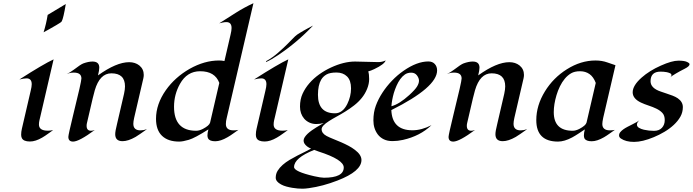

<svg xmlns="http://www.w3.org/2000/svg" viewBox="-20 -853 4222 1170"><path d="M380.9 -828.6Q366.7 -742.2 356 -722.7Q353 -716.8 322.5 -699.5Q292 -682.1 280.3 -675.3Q254.4 -660.6 245.6 -656.2Q261.7 -707.5 270.5 -762.2ZM173.3 -339.8Q173.3 -375.5 141.6 -375.5Q127 -375.5 98.1 -368.7Q245.1 -462.9 306.6 -491.2L226.6 -146.5Q223.6 -133.8 220.5 -120.6Q217.3 -107.4 217.3 -94.2Q217.3 -56.6 272 -56.6Q285.6 -56.6 303.7 -60.1Q288.1 -49.3 271.5 -37.1Q254.9 -24.9 237.3 -14.6Q196.3 9.3 162.6 9.3Q122.6 9.3 112.8 -12.2Q108.9 -21 108.9 -32.2Q108.9 -49.8 113.3 -68.4L167 -299.8Q173.3 -325.2 173.3 -339.8Z M792.5 -98.6Q792.5 -58.6 836.4 -58.6Q854.5 -58.6 875.5 -65.9Q825.7 -30.3 806.2 -18.6Q760.7 7.3 726.6 7.3Q682.1 7.3 682.1 -35.2Q682.1 -53.7 693.4 -98.6L735.8 -281.2Q741.7 -308.1 741.7 -326.7Q741.7 -406.2 658.7 -406.2Q587.9 -406.2 557.6 -302.7Q549.8 -275.9 544.9 -253.9L509.8 -103Q507.8 -95.7 507.8 -86.4Q507.8 -56.2 534.7 -56.2Q545.4 -56.2 557.6 -61Q461.9 9.8 425.3 9.8Q396.5 9.8 396.5 -19Q396.5 -31.7 425.3 -149.9Q454.1 -268.1 463.9 -311Q476.1 -364.7 476.1 -375Q476.1 -410.6 429.7 -410.6Q408.7 -410.6 386.2 -402.8Q404.8 -409.2 428.2 -427.2Q472.7 -461.4 488.3 -466.8Q519.5 -478 543.5 -478Q585 -478 585 -440.9Q585 -424.8 577.1 -393.6Q689.5 -474.1 767.1 -474.1Q803.7 -474.1 829.1 -454.1Q856 -432.1 856 -396.5Q856 -386.7 853.5 -375.5L797.4 -134.3Q792.5 -112.3 792.5 -98.6Z M1391.1 -682.1Q1391.1 -718.3 1359.4 -718.3Q1348.1 -718.3 1337.4 -715.8Q1326.7 -713.4 1315.9 -710.9Q1367.2 -743.7 1418.2 -775.9Q1469.2 -808.1 1524.4 -833.5L1361.8 -135.3Q1356.4 -114.7 1356.4 -97.2Q1356.4 -58.6 1403.3 -58.6Q1418 -58.6 1432.6 -61.5Q1417.5 -51.3 1400.9 -39.1Q1384.3 -26.9 1366.2 -16.6Q1324.2 7.8 1291.5 7.8Q1256.8 7.8 1248 -9.8Q1244.1 -17.1 1244.1 -27.3Q1244.1 -43.5 1250 -64.5Q1167 -11.7 1130.6 -1Q1094.2 9.8 1071.8 9.8Q1003.9 9.8 967.3 -25.4Q930.7 -60.5 930.7 -128.9Q930.7 -218.3 990.7 -303.7Q1046.4 -382.3 1135.7 -433.6Q1226.1 -484.4 1314.9 -484.4Q1333 -484.4 1347.7 -481L1384.8 -641.1Q1391.1 -666.5 1391.1 -682.1ZM1316.4 -347.7Q1290 -418.9 1199.7 -418.9Q1119.6 -418.9 1076.7 -341.8Q1040.5 -277.3 1040.5 -202.1Q1040.5 -56.2 1175.3 -56.2Q1194.3 -56.2 1216.3 -67.4Q1255.4 -87.9 1260.3 -106Z M1603.5 -339.8Q1603.5 -375.5 1571.8 -375.5Q1557.1 -375.5 1528.3 -368.7Q1675.3 -462.9 1736.8 -491.2L1656.7 -146.5Q1653.8 -133.8 1650.6 -120.6Q1647.5 -107.4 1647.5 -94.2Q1647.5 -56.6 1702.1 -56.6Q1715.8 -56.6 1733.9 -60.1Q1718.3 -49.3 1701.7 -37.1Q1685.1 -24.9 1667.5 -14.6Q1626.5 9.3 1592.8 9.3Q1552.7 9.3 1543 -12.2Q1539.1 -21 1539.1 -32.2Q1539.1 -49.8 1543.5 -68.4L1597.2 -299.8Q1603.5 -325.2 1603.5 -339.8ZM1887.7 -697.3Q1791 -594.7 1674.8 -517.1Q1635.3 -490.2 1600.6 -474.6L1602.1 -480.5Q1641.6 -502.4 1675.5 -532.5Q1709.5 -562.5 1730.2 -583.3Q1751 -604 1760.7 -614.3Q1781.2 -635.7 1790.8 -642.1Q1800.3 -648.4 1810.3 -654.5Q1820.3 -660.6 1831.5 -667Q1842.8 -673.3 1853.5 -679.2Q1868.2 -687.5 1887.7 -697.3Z M2143.6 -478 2285.2 -474.6Q2309.6 -474.6 2330.1 -484.9Q2322.8 -461.4 2261.2 -432.1Q2238.8 -421.4 2224.1 -418Q2229.5 -400.9 2229.5 -371.3Q2229.5 -341.8 2217 -311.3Q2204.6 -280.8 2184.3 -255.9Q2164.1 -231 2137.9 -210.7Q2111.8 -190.4 2084.7 -173.6Q2057.6 -156.7 2031.5 -142.6Q2005.4 -128.4 1984.9 -115.2Q1939.9 -86.4 1939.9 -65.9Q1939.9 -40.5 1970.2 -24.4Q1986.8 -15.6 2012.5 -5.4Q2038.1 4.9 2060.1 14.4Q2082 23.9 2103.8 35.4Q2125.5 46.9 2143.1 60.5Q2182.6 90.3 2182.6 122.1Q2182.6 190.9 2036.6 247.1Q1947.8 281.7 1862.8 293.5Q1837.9 296.9 1824 296.9Q1810.1 296.9 1794.4 295.7Q1778.8 294.4 1761 291.5Q1743.2 288.6 1725.1 283.7Q1707 278.8 1692.9 271Q1660.2 253.4 1660.2 230Q1660.2 206.5 1671.9 187.5Q1683.6 168.5 1702.4 151.9Q1721.2 135.3 1745.1 121.1Q1769 106.9 1793 94.7Q1816.9 82.5 1838.6 72Q1860.4 61.5 1875.5 52.7Q1846.7 41 1834.5 20.5Q1830.1 12.7 1830.1 3.2Q1830.1 -6.3 1836.9 -17.1Q1843.8 -27.8 1854.7 -38.1Q1865.7 -48.3 1879.4 -58.1Q1893.1 -67.9 1906.7 -76.2Q1920.4 -84.5 1932.6 -91.6Q1944.8 -98.6 1952.6 -103.5Q1930.2 -97.2 1907.5 -97.2Q1884.8 -97.2 1865.7 -106Q1846.7 -114.7 1833.5 -129.9Q1808.1 -159.7 1808.1 -203.4Q1808.1 -247.1 1823.7 -281.5Q1839.4 -315.9 1865.2 -345.7Q1891.1 -375.5 1925.3 -399.9Q1959.5 -424.3 1996.6 -441.4Q2075.2 -478 2143.6 -478ZM1937 -367.2Q1917.5 -333.5 1917.5 -275.4Q1917.5 -162.6 2021.5 -162.6Q2067.9 -162.6 2096.2 -219.2Q2119.1 -265.6 2119.1 -314.5Q2119.1 -363.3 2094.7 -387.2Q2070.3 -411.1 2030.5 -411.1Q1990.7 -411.1 1969.7 -399.2Q1948.7 -387.2 1937 -367.2ZM1954.1 230Q2074.7 230 2074.7 167.5Q2074.7 119.6 1921.4 70.3Q1904.3 64.5 1894.5 60.5Q1772 109.4 1772 165Q1772 192.4 1894 220.7Q1935.5 230 1954.1 230Z M2643.6 -423.8Q2643.6 -321.3 2364.7 -182.1Q2369.6 -59.1 2493.2 -59.1Q2549.3 -59.1 2609.4 -90.3Q2540 -23.9 2435.5 -0.5Q2402.8 6.8 2371.8 6.8Q2340.8 6.8 2318.6 -4.2Q2296.4 -15.1 2282.2 -33.7Q2255.4 -69.8 2255.4 -119.4Q2255.4 -168.9 2270.3 -209.2Q2285.2 -249.5 2310.3 -288.1Q2335.4 -326.7 2368.7 -361.3Q2401.9 -396 2439.5 -421.9Q2521 -478.5 2590.3 -478.5Q2615.2 -478.5 2629.4 -463.1Q2643.6 -447.8 2643.6 -423.8ZM2379.9 -286.1Q2367.7 -242.7 2365.2 -205.6Q2413.1 -218.3 2474.1 -273.9Q2509.8 -306.6 2521.5 -325.9Q2533.2 -345.2 2533.2 -361.1Q2533.2 -377 2520.8 -393.6Q2508.3 -410.2 2485.8 -410.2Q2463.4 -410.2 2447.5 -399.2Q2431.6 -388.2 2418.9 -370.6Q2406.2 -353 2396.5 -330.8Q2386.7 -308.6 2379.9 -286.1Z M3109.4 -98.6Q3109.4 -58.6 3153.3 -58.6Q3171.4 -58.6 3192.4 -65.9Q3142.6 -30.3 3123 -18.6Q3077.6 7.3 3043.5 7.3Q2999 7.3 2999 -35.2Q2999 -53.7 3010.3 -98.6L3052.7 -281.2Q3058.6 -308.1 3058.6 -326.7Q3058.6 -406.2 2975.6 -406.2Q2904.8 -406.2 2874.5 -302.7Q2866.7 -275.9 2861.8 -253.9L2826.7 -103Q2824.7 -95.7 2824.7 -86.4Q2824.7 -56.2 2851.6 -56.2Q2862.3 -56.2 2874.5 -61Q2778.8 9.8 2742.2 9.8Q2713.4 9.8 2713.4 -19Q2713.4 -31.7 2742.2 -149.9Q2771 -268.1 2780.8 -311Q2793 -364.7 2793 -375Q2793 -410.6 2746.6 -410.6Q2725.6 -410.6 2703.1 -402.8Q2721.7 -409.2 2745.1 -427.2Q2789.6 -461.4 2805.2 -466.8Q2836.4 -478 2860.4 -478Q2901.9 -478 2901.9 -440.9Q2901.9 -424.8 2894 -393.6Q3006.3 -474.1 3084 -474.1Q3120.6 -474.1 3146 -454.1Q3172.9 -432.1 3172.9 -396.5Q3172.9 -386.7 3170.4 -375.5L3114.3 -134.3Q3109.4 -112.3 3109.4 -98.6Z M3380.4 9.8Q3248 9.8 3248 -121.1Q3248 -210.4 3300.8 -296.4Q3351.6 -378.9 3434.1 -430.7Q3519 -484.4 3608.9 -484.4Q3648.4 -484.4 3681.4 -472.4Q3714.4 -460.4 3730.5 -455.6L3655.8 -135.3Q3650.4 -109.9 3650.4 -97.2Q3650.4 -58.6 3697.3 -58.6Q3712.4 -58.6 3726.6 -61.5Q3711.4 -51.3 3694.8 -39.1Q3678.2 -26.9 3660.6 -16.6Q3618.2 7.8 3585.9 7.8Q3550.8 7.8 3541.5 -9.8Q3538.1 -17.1 3538.1 -27.3Q3538.1 -43.5 3543.9 -64.5Q3525.9 -52.7 3506.6 -39.8Q3487.3 -26.9 3466.8 -15.6Q3418.9 9.8 3380.4 9.8ZM3354.5 -169.4Q3354.5 -56.2 3469.7 -56.2Q3488.3 -56.2 3510.3 -67.4Q3549.3 -87.9 3554.2 -106L3610.4 -347.7Q3596.7 -384.3 3572.3 -401.6Q3547.9 -418.9 3514.9 -418.9Q3481.9 -418.9 3460.4 -406.5Q3439 -394 3421.9 -373.5Q3404.8 -353 3392.1 -326.9Q3379.4 -300.8 3371.1 -272.9Q3354.5 -217.3 3354.5 -169.4Z M3876 -119.6Q3861.3 -106.4 3861.3 -94Q3861.3 -81.5 3874 -74Q3886.7 -66.4 3903.8 -62.5Q3933.6 -55.7 3965.1 -55.7Q3996.6 -55.7 4013.7 -74.2Q4030.8 -92.8 4030.8 -121.1Q4030.8 -149.4 4016.4 -164.8Q4002 -180.2 3980.2 -190.7Q3958.5 -201.2 3933.1 -209.5Q3907.7 -217.8 3885.7 -228Q3835.4 -252 3835.4 -290.5Q3835.4 -332 3890.1 -380.4Q3937.5 -422.4 4006.8 -453.1Q4074.2 -483.4 4114.3 -483.4Q4149.9 -483.4 4166 -475.8Q4182.1 -468.3 4182.1 -461.9Q4182.1 -448.7 4151.4 -433.6Q4093.3 -404.3 4059.1 -378.9Q4071.8 -386.7 4071.8 -394.8Q4071.8 -402.8 4063.2 -406.7Q4054.7 -410.6 4043.5 -413.1Q4024.9 -416.5 4005.4 -416.5Q3944.3 -416.5 3944.3 -357.9Q3944.3 -315.9 4006.8 -294.9Q4024.4 -288.6 4042.7 -282.7Q4061 -276.9 4078.9 -270Q4096.7 -263.2 4110.4 -253.9Q4141.1 -232.4 4141.1 -200.4Q4141.1 -168.5 4126 -141.8Q4110.8 -115.2 4085.9 -92Q4061 -68.8 4029.1 -49.8Q3997.1 -30.8 3963.9 -17.1Q3894.5 11.7 3843.8 11.7Q3793.5 11.7 3763.7 -8.8Q3752.4 -16.6 3752.4 -27.6Q3752.4 -38.6 3759.8 -47.6Q3767.1 -56.6 3778.3 -64.7Q3789.6 -72.8 3803.7 -80.1Q3817.9 -87.4 3831.5 -94.2Q3868.7 -112.8 3876 -119.6Z"/></svg>

Font: Fondamento
Style: Italic
Weight: 400
Italic angle: -12°
Version: Version 1.000